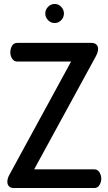

<svg xmlns="http://www.w3.org/2000/svg" viewBox="-20 -947 546 967"><path d="M50 0Q33 0 25 -9Q17 -18 17 -31Q17 -49 28 -68L338 -637H67Q51 -637 41.5 -651Q32 -665 32 -684Q32 -701 40.5 -716Q49 -731 67 -731H440Q457 -731 465.5 -722.5Q474 -714 474 -701Q474 -684 462 -662L152 -94H455Q472 -94 481 -79Q490 -64 490 -47Q490 -30 481 -15Q472 0 455 0ZM255 -831Q236 -831 222 -845.5Q208 -860 208 -879Q208 -898 222 -912.5Q236 -927 255 -927Q275 -927 288.5 -912.5Q302 -898 302 -879Q302 -860 288.5 -845.5Q275 -831 255 -831Z"/></svg>

Font: Dosis SemiBold
Style: Regular
Weight: 600
Designer: EdgarTolentino, PabloImpallari, IginoMarini
Foundry: EdgarTolentino, PabloImpallari, IginoMarini
Version: Version 3.001; ttfautohint (v1.8.2)